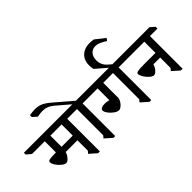

<svg xmlns="http://www.w3.org/2000/svg" viewBox="-183 -2070 2895 2895"><g transform="rotate(-45 1264.0 -623.0)"><path d="M714 -686V10H676L563 -90L594 -126V-348H344Q331 -303 297 -263.5Q263 -224 235 -224Q204 -224 163.5 -256Q123 -288 94 -332.5Q65 -377 65 -410Q65 -432 101.5 -440Q138 -448 235 -448V-686H-36L-110 -748V-786H804L874 -724V-686ZM594 -686H355V-448H593L594 -447Z M1042 -686V10H1004L891 -90L922 -126V-686H854L784 -748V-786H923L713 -966Q672 -1001 629 -1017.5Q586 -1034 532 -1034Q486 -1034 425 -1021L355 -1083V-1121Q413 -1133 470 -1133Q542 -1133 595.5 -1109.5Q649 -1086 725 -1021L999 -786H1132L1202 -724V-686Z M1810 -686V10H1772L1659 -90L1690 -126V-686H1482V-372Q1482 -340 1461.5 -305.5Q1441 -271 1412 -247.5Q1383 -224 1358 -224Q1326 -224 1283 -254Q1240 -284 1209 -326Q1178 -368 1178 -400Q1178 -420 1203.5 -434Q1229 -448 1275 -448Q1311 -448 1362 -436V-686H1073L1002 -748V-786H1900L1970 -724V-686Z M1843 -1249 1997 -1128 1967 -1090Q1912 -1128 1870 -1145Q1828 -1162 1787 -1162Q1723 -1162 1685 -1117Q1647 -1072 1647 -998Q1647 -898 1725 -831L1810 -758L1778 -721L1525 -939Q1517 -978 1517 -1027Q1517 -1097 1547 -1148.5Q1577 -1200 1631.5 -1228Q1686 -1256 1758 -1256Q1802 -1256 1843 -1249Z M2478 -686V10H2440L2327 -90L2358 -126V-348H2214Q2202 -302 2168 -263Q2134 -224 2105 -224Q2076 -224 2038 -257Q2000 -290 1972.5 -335Q1945 -380 1945 -410Q1945 -432 1980.5 -440Q2016 -448 2109 -448H2358V-686H1846L1770 -748V-786H2568L2638 -724V-686Z"/></g></svg>

Font: Inknut
Style: Antiqua
Weight: 400
Designer: Claus Eggers Srensen
Foundry: Claus Eggers Srensen
Version: Version 1.000; ttfautohint (v1.2) -l 7 -r 28 -G 50 -x 13 -D 